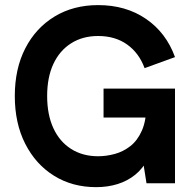

<svg xmlns="http://www.w3.org/2000/svg" viewBox="-20 -733 775 768"><path d="M364.6 15.6Q269.4 15.6 196.1 -30Q122.8 -75.6 81 -157.7Q39.2 -239.8 39.2 -349Q39.2 -458.2 81.2 -539.8Q123.2 -621.4 198.4 -667Q273.6 -712.6 372.6 -712.6Q483.6 -712.6 564.2 -657.3Q644.8 -602 680 -504.6L558.4 -460.4Q536 -521.2 488.3 -555.1Q440.6 -589 372.6 -589Q310.6 -589 264.5 -559.8Q218.4 -530.6 193.5 -477.2Q168.6 -423.8 168.6 -349Q168.6 -274.2 193.5 -220.3Q218.4 -166.4 264.5 -137.2Q310.6 -108 372.6 -108Q405 -108 438.8 -117.1Q472.6 -126.2 501.3 -148.5Q530 -170.8 547.7 -211Q565.4 -251.2 565.4 -312.8V-353L594.4 -263H394.2V-378.6H680V0H566L548 -113.2L570.2 -95.6Q551.6 -59 520.9 -34.1Q490.2 -9.2 450.5 3.2Q410.8 15.6 364.6 15.6Z"/></svg>

Font: Hanken Grotesk
Style: Regular
Weight: 400
Designer: Alfredo Marco Pradil
Foundry: Hanken Design Co.
Version: Version 3.013